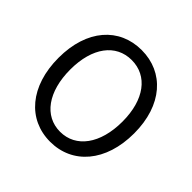

<svg xmlns="http://www.w3.org/2000/svg" viewBox="-171 -831 1007 1007"><g transform="rotate(45 332.0 -328.0)"><path d="M332 12C497 12 613 -120 613 -331C613 -540 497 -668 332 -668C167 -668 52 -541 52 -331C52 -120 167 12 332 12ZM332 -62C215 -62 139 -167 139 -331C139 -494 215 -594 332 -594C449 -594 526 -494 526 -331C526 -167 449 -62 332 -62Z"/></g></svg>

Font: DAIFUKU Sans
Style: Regular
Weight: 400
Designer: Original font ‘Source Han Sans JP’ : Paul D. Hunt
Foundry: Daifuku
Version: Version 1.000